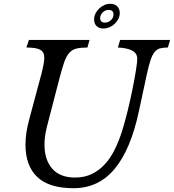

<svg xmlns="http://www.w3.org/2000/svg" viewBox="-20 -980 915 1010"><path d="M200 -599Q205 -619 209 -640.5Q213 -662 213 -676Q213 -706 192 -718Q171 -730 119 -730L132 -770H451L440 -730Q404 -730 382 -724.5Q360 -719 344.5 -702Q329 -685 317.5 -652Q306 -619 292 -565L227 -314Q214 -263 214 -220Q214 -139 255 -92.5Q296 -46 375 -46Q424 -46 462.5 -64.5Q501 -83 531 -115.5Q561 -148 583 -192.5Q605 -237 622 -290Q637 -338 651.5 -397Q666 -456 677 -511Q688 -566 695 -609.5Q702 -653 702 -670Q702 -700 675 -714Q648 -728 600 -730L612 -770H875L863 -730Q838 -730 821.5 -725.5Q805 -721 793 -706Q781 -691 772 -664Q763 -637 753 -592L710 -392Q667 -192 582.5 -91Q498 10 367 10Q238 10 176 -49Q114 -108 114 -219Q114 -251 119 -283.5Q124 -316 134 -353ZM475 -878Q475 -894 482 -908.5Q489 -923 501 -934.5Q513 -946 528 -953Q543 -960 560 -960Q583 -960 596.5 -947Q610 -934 610 -911Q610 -895 602.5 -880.5Q595 -866 583 -854.5Q571 -843 555.5 -836.5Q540 -830 524 -830Q501 -830 488 -843Q475 -856 475 -878ZM551 -928Q534 -928 520.5 -915Q507 -902 507 -885Q507 -861 532 -861Q549 -861 563 -873.5Q577 -886 577 -903Q577 -928 551 -928Z"/></svg>

Font: SVN-Libre Baskerville
Style: Italic
Weight: 400
Italic angle: -14°
Designer: Pablo Impallari, Rodrigo Fuenzalida
Foundry: Pablo Impallari, Rodrigo Fuenzalida
Version: Version 1.000; ttfautohint (v1.8.4)